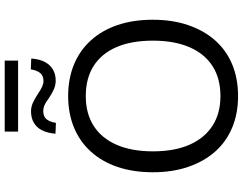

<svg xmlns="http://www.w3.org/2000/svg" viewBox="-128 -896 1033 817"><g transform="rotate(-90 388.5 -487.5)"><path d="M388 9Q314 9 254 -16Q194 -41 152 -88.5Q110 -136 87 -203Q64 -270 64 -353Q64 -437 86.5 -503.5Q109 -570 151.5 -617Q194 -664 254 -689Q314 -714 388 -714Q463 -714 523 -689Q583 -664 625.5 -617Q668 -570 690.5 -503.5Q713 -437 713 -354Q713 -270 690 -203Q667 -136 625 -88.5Q583 -41 523 -16Q463 9 388 9ZM388 -66Q463 -66 515.5 -99.5Q568 -133 596 -197.5Q624 -262 624 -353Q624 -445 596.5 -508.5Q569 -572 516.5 -605.5Q464 -639 388 -639Q314 -639 261.5 -605.5Q209 -572 181 -508Q153 -444 153 -353Q153 -262 181 -198Q209 -134 261.5 -100Q314 -66 388 -66ZM237 -927V-984H539V-927ZM454 -767Q435 -767 417.5 -774.5Q400 -782 378 -797Q359 -811 347.5 -815.5Q336 -820 325 -820Q302 -820 290.5 -807Q279 -794 274 -766L228 -768Q231 -803 243 -826Q255 -849 275.5 -860.5Q296 -872 323 -872Q341 -872 357.5 -865Q374 -858 397 -843Q416 -830 428.5 -824.5Q441 -819 452 -819Q474 -819 485.5 -832Q497 -845 502 -873L548 -871Q544 -819 519 -793Q494 -767 454 -767Z"/></g></svg>

Font: Nunito Sans 11pt
Style: Regular
Weight: 400
Version: Version 3.101;gftools[0.9.27]